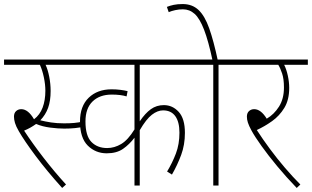

<svg xmlns="http://www.w3.org/2000/svg" viewBox="-20 -916 1540 948"><path d="M296 -307Q325 -307 346.5 -309Q368 -311 390 -316L395 -291Q355 -281 297 -281Q266 -281 227.5 -286Q189 -291 158 -304Q131 -284 99 -271Q141 -207 195.5 -136.5Q250 -66 306 -5L287 12Q212 -71 156 -146Q100 -221 73 -268Q59 -292 54 -309Q49 -326 49 -340Q49 -358 59.5 -367.5Q70 -377 85 -377Q119 -377 148 -327Q177 -349 190.5 -385Q204 -421 204 -468Q204 -499 196.5 -534.5Q189 -570 177 -596H0V-622H339V-596H205Q216 -573 223 -537.5Q230 -502 230 -467Q230 -418 217.5 -383.5Q205 -349 179 -322Q203 -316 231.5 -311.5Q260 -307 296 -307Z M956 -596H670V-317Q697 -357 725 -377Q753 -397 789 -397Q832 -397 862.5 -363.5Q893 -330 893 -260Q893 -201 874.5 -151Q856 -101 829 -54L805 -69Q831 -112 848.5 -158Q866 -204 866 -261Q866 -314 845.5 -342.5Q825 -371 785 -371Q758 -371 730 -349.5Q702 -328 670 -273V0H644V-236Q619 -203 587.5 -181Q556 -159 507 -159Q452 -159 413.5 -197Q375 -235 375 -316Q375 -392 418 -433.5Q461 -475 531 -475Q553 -475 573.5 -472.5Q594 -470 610 -466L605 -440Q576 -449 532 -449Q472 -449 437 -415Q402 -381 402 -316Q402 -245 431.5 -215Q461 -185 509 -185Q545 -185 578.5 -205Q612 -225 644 -277V-596H325V-622H956Z M1059 -596V0H1033V-596H942V-622H1164V-596ZM1030 -615Q1009 -714 987.5 -769.5Q966 -825 941 -847.5Q916 -870 883 -870Q864 -870 845.5 -866Q827 -862 813 -856L804 -882Q819 -888 837.5 -892Q856 -896 882 -896Q929 -896 960 -867Q991 -838 1013 -776Q1035 -714 1056 -615Z M1463 -5 1445 12Q1393 -42 1349 -95Q1305 -148 1272 -194Q1239 -240 1222 -271Q1209 -295 1204 -310.5Q1199 -326 1199 -340Q1199 -358 1209.5 -367.5Q1220 -377 1235 -377Q1268 -377 1297 -330Q1333 -351 1357.5 -389.5Q1382 -428 1382 -484Q1382 -526 1373 -553Q1364 -580 1354 -596H1150V-622H1500V-596H1383Q1394 -575 1401 -543Q1408 -511 1408 -482Q1408 -423 1384 -383.5Q1360 -344 1323.5 -318Q1287 -292 1248 -274Q1277 -229 1312.5 -181Q1348 -133 1387 -87.5Q1426 -42 1463 -5Z"/></svg>

Font: Noto Sans SemiCondensed Thin
Style: Regular
Weight: 100
Width: 4
Designer: Monotype Design Team
Foundry: Monotype Imaging Inc.
Version: Version 2.013; ttfautohint (v1.8.4.7-5d5b)